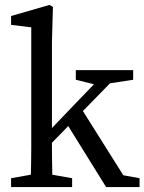

<svg xmlns="http://www.w3.org/2000/svg" viewBox="-20 -760 587 780"><path d="M25 0V-36L137 -56H160L273 -36V0ZM104 0Q105 -26 105.5 -52Q106 -78 106.5 -104.5Q107 -131 107 -157.5Q107 -184 107 -210V-649L25 -659V-695L181 -740L195 -732L191 -589V-210Q191 -184 191 -157.5Q191 -131 191.5 -104.5Q192 -78 192.5 -52Q193 -26 194 0ZM149 -137V-199H152L284 -337L417 -475H479ZM411 0 246 -266 306 -326 481 -48 547 -36V0ZM288 -436V-475H521V-436L410 -419L380 -413Z"/></svg>

Font: Source Serif 4 Variable
Style: Regular
Weight: 400
Designer: Frank Grießhammer
Foundry: Adobe
Version: Version 4.005;hotconv 1.1.0;makeotfexe 2.6.0